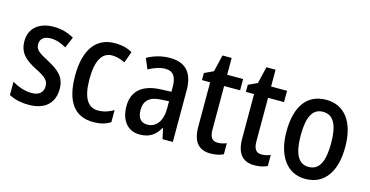

<svg xmlns="http://www.w3.org/2000/svg" viewBox="-70 -981 2528 1313"><g transform="rotate(15 1193.5 -324.5)"><path d="M355 -150C355 -235 304 -274 229 -314C154 -353 133 -370 133 -408C133 -445 160 -468 207 -468C248 -468 283 -454 318 -434L351 -512C306 -537 260 -550 207 -550C104 -550 37 -495 37 -405C37 -320 83 -281 162 -240C240 -202 257 -179 257 -143C257 -100 230 -73 176 -73C126 -73 73 -93 37 -116V-21C74 -2 119 10 177 10C288 10 355 -45 355 -150Z M636 10C681 10 721 0 755 -22V-107C720 -87 686 -75 645 -75C571 -75 534 -140 534 -267C534 -397 570 -464 644 -464C673 -464 704 -455 735 -440L764 -520C733 -538 692 -550 640 -550C505 -550 433 -447 433 -266C433 -79 503 10 636 10Z M1029 -550C971 -550 915 -534 869 -507L900 -434C942 -457 981 -470 1019 -470C1073 -470 1098 -436 1098 -361V-329L1026 -326C895 -321 826 -263 826 -154C826 -60 873 10 962 10C1030 10 1070 -17 1104 -74H1107L1123 0H1196V-363C1196 -486 1144 -550 1029 -550ZM1045 -259 1099 -262V-210C1099 -120 1057 -69 996 -69C953 -69 926 -95 926 -154C926 -219 961 -255 1045 -259Z M1492 -74C1453 -74 1436 -100 1436 -152V-460H1549V-540H1436V-659H1371L1343 -540L1279 -510V-460H1337V-147C1337 -36 1383 10 1464 10C1499 10 1532 3 1555 -9V-87C1535 -79 1513 -74 1492 -74Z M1803 -74C1764 -74 1747 -100 1747 -152V-460H1860V-540H1747V-659H1682L1654 -540L1590 -510V-460H1648V-147C1648 -36 1694 10 1775 10C1810 10 1843 3 1866 -9V-87C1846 -79 1824 -74 1803 -74Z M2344 -270C2344 -452 2263 -550 2137 -550C1998 -550 1928 -446 1928 -270C1928 -102 2003 10 2135 10C2275 10 2344 -103 2344 -270ZM2029 -270C2029 -399 2061 -465 2136 -465C2211 -465 2244 -399 2244 -270C2244 -141 2211 -75 2136 -75C2062 -75 2029 -143 2029 -270Z"/></g></svg>

Font: Noto Sans Gurmukhi UI Condensed Medium
Style: Regular
Weight: 500
Width: 3
Designer: Jelle Bosma - Monotype Design Team
Foundry: Monotype Imaging Inc.
Version: Version 2.004